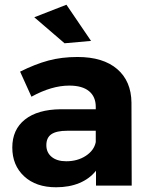

<svg xmlns="http://www.w3.org/2000/svg" viewBox="-20 -785 636 812"><path d="M386 0V-63Q359 -29 316 -11Q273 7 217 7Q132 7 82 -39.5Q32 -86 32 -161Q32 -237 85.5 -279.5Q139 -322 237 -323H385V-333Q385 -376 356.5 -399.5Q328 -423 273 -423Q198 -423 113 -376L65 -482Q129 -514 185 -529Q241 -544 308 -544Q416 -544 475.5 -493Q535 -442 536 -351L537 0ZM385 -184V-232H264Q219 -232 197.5 -217.5Q176 -203 176 -171Q176 -140 198.5 -121.5Q221 -103 260 -103Q308 -103 343 -126Q378 -149 385 -184ZM261 -765 365 -612 253 -602 125 -712Z"/></svg>

Font: Montserrat SemiBold
Style: Regular
Weight: 600
Designer: Julieta Ulanovsky
Foundry: Julieta Ulanovsky
Version: Version 6.001